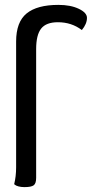

<svg xmlns="http://www.w3.org/2000/svg" viewBox="-20 -758 376 786"><path d="M46 -588Q46 -668 89 -703Q132 -738 219 -738Q269 -738 302.5 -722Q336 -706 336 -685Q336 -660 315 -635Q273 -667 217 -667Q169 -667 148.5 -641Q128 -615 128 -557V-30Q128 -7 118 0.5Q108 8 80 8Q66 8 55.5 5Q45 2 42 -1L38 -4Q46 -36 46 -73Z"/></svg>

Font: Yanone Kaffeesatz
Style: Regular
Weight: 400
Designer: Yanone (Cyrillic: Daniel Pouzeot)
Foundry: Yanone
Version: Version 1.003;PS 001.003;hotconv 1.0.88;makeotf.lib2.5.64775